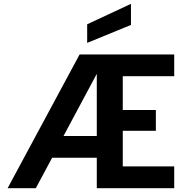

<svg xmlns="http://www.w3.org/2000/svg" viewBox="-20 -985 968 1005"><path d="M19.9 0 396.7 -700H891.9V-586H622.6V-409.2H795.8V-300.3H622.6V-114H891.9V0H486.6V-159.2H252.8L167.5 0ZM312.5 -273.2H486.6V-598.6ZM436.3 -760.5V-857.8L665.5 -964.9V-854.5Z"/></svg>

Font: Envelope Sans Variable
Style: Regular
Weight: 500
Designer: Andreas Rasmussen / Norman Anderson
Foundry: mail.de GmbH
Version: Version 1.150